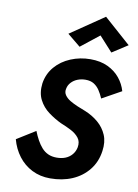

<svg xmlns="http://www.w3.org/2000/svg" viewBox="-105 -1044 815 1130"><g transform="rotate(10 302.5 -479.0)"><path d="M148 -243 37 -174Q52 -118 85 -74.5Q118 -31 166.5 -6.5Q215 18 275 18Q348 18 406.5 -7Q465 -32 503.5 -80Q542 -128 551 -194Q559 -249 541.5 -290Q524 -331 489.5 -360.5Q455 -390 411 -408Q387 -417 362 -427.5Q337 -438 316 -450.5Q295 -463 283.5 -480Q272 -497 277 -518Q281 -540 296.5 -556.5Q312 -573 334 -581.5Q356 -590 381 -590Q411 -590 431 -577.5Q451 -565 465 -544Q479 -523 490 -497L605 -561Q593 -603 565 -637.5Q537 -672 493 -693Q449 -714 389 -714Q327 -714 271.5 -691Q216 -668 179.5 -625.5Q143 -583 134 -525Q127 -468 148 -427Q169 -386 206.5 -358.5Q244 -331 282 -313Q315 -300 345 -284.5Q375 -269 392.5 -246.5Q410 -224 404 -190Q399 -165 383.5 -146.5Q368 -128 345 -118.5Q322 -109 292 -109Q263 -109 241 -119Q219 -129 202.5 -147.5Q186 -166 172.5 -190.5Q159 -215 148 -243ZM422 -862 502 -774 595 -834 435 -976 234 -839 312 -775Z"/></g></svg>

Font: Jost SemiBold
Style: Italic
Weight: 600
Italic angle: -5°
Version: Version 3.710